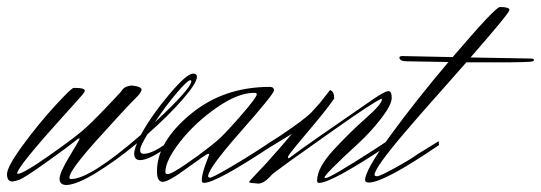

<svg xmlns="http://www.w3.org/2000/svg" viewBox="-45 -521 1544 548"><path d="M498 -292Q490 -292 458 -254Q426 -216 397 -172Q501 -269 501 -289Q501 -292 498 -292ZM172 -270Q197 -270 197 -262Q197 -259 191 -251.5Q185 -244 137 -191Q4 -44 4 -26Q4 -25 6 -25Q21 -25 91 -74Q161 -123 187.5 -145.5Q214 -168 254.5 -210.5Q295 -253 299.5 -258.5Q304 -264 306 -267Q313 -275 331 -277Q359 -274 359 -265Q359 -260 350 -249Q311 -210 232 -122Q153 -34 153 -14Q153 -10 158 -10Q212 -10 357 -136Q387 -191 437.5 -251Q488 -311 506 -311Q517 -311 517 -302Q517 -284 476.5 -237.5Q436 -191 376 -138Q355 -104 355 -93Q355 -82 365 -82Q392 -82 441 -120L446 -111Q383 -64 355 -64Q338 -64 338 -83Q338 -93 346 -112Q284 -61 229 -27.5Q174 6 145 7Q125 7 125 -10.5Q125 -28 153.5 -75Q182 -122 182 -124Q182 -126 181 -126Q178 -126 165 -115Q152 -104 87.5 -58Q23 -12 9 -7.5Q-5 -3 -10 -3Q-25 -3 -25 -24Q-25 -45 20.5 -107Q66 -169 112.5 -219.5Q159 -270 165 -270Z M732 -119 733 -106Q572 1 537 1Q531 1 531 -6Q531 -27 547 -66L552 -80Q552 -82 548.5 -82Q545 -82 490 -42Q436 -2 419.5 -2Q403 -2 403 -32Q403 -115 497.5 -194Q592 -273 725 -273Q737 -273 737 -263Q737 -253 643 -146.5Q549 -40 549 -18Q549 -14 555 -14Q561 -14 606 -40Q651 -66 691 -92ZM573 -118Q590 -131 639 -187Q688 -243 688 -252Q688 -256 680 -256Q634 -256 573 -213.5Q512 -171 469.5 -117Q427 -63 427 -30Q427 -24 433 -24Q439 -24 452.5 -31.5Q466 -39 485.5 -52.5Q505 -66 519 -76Q567 -112 573 -118Z M721 -98 718 -110 751 -131Q826 -181 845 -201.5Q864 -222 868 -227Q894 -260 897 -264Q909 -260 909 -240Q889 -211 855 -170.5Q821 -130 799 -103.5Q777 -77 777 -73Q777 -69 778.5 -69Q780 -69 793.5 -79.5Q807 -90 867 -132Q988 -216 1021 -238.5Q1054 -261 1063.5 -261Q1073 -261 1073 -241.5Q1073 -222 1043 -183Q1013 -144 977 -111Q881 -23 881 -14Q881 -13 885 -13Q897 -13 1020 -92L1061 -119L1062 -106Q901 1 866 1Q860 1 860 -5Q860 -42 906.5 -92.5Q953 -143 999 -183.5Q1045 -224 1045 -237Q1045 -239 1043 -239Q1014 -225 908.5 -150.5Q803 -76 785 -63Q738 -28 735.5 -26.5Q733 -25 725 -16Q707 3 692 3Q668 1 667 0Q666 -1 666 -2Q666 -3 683 -21Q699 -38 715 -55Q768 -114 788 -139Z M1208 -107Q1051 0 1008 0Q997 0 997 -7Q997 -35 1069 -134Q1141 -233 1235 -344Q1139 -346 1117 -346Q1095 -346 1095 -357Q1095 -361 1104 -361L1247 -358Q1369 -501 1382 -501Q1409 -501 1409 -492.5Q1409 -484 1298 -357L1466 -354Q1479 -354 1479 -350.5Q1479 -347 1475 -346Q1469 -343 1376 -343H1286Q1221 -269 1191 -235.5Q1161 -202 1113 -146Q1024 -42 1024 -22Q1024 -18 1031.5 -18Q1039 -18 1082 -41.5Q1125 -65 1147 -81L1207 -118Z"/></svg>

Font: Herr Von Muellerhoff
Style: Regular
Weight: 400
Version: Version 1.000